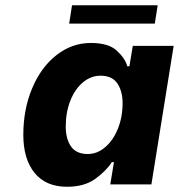

<svg xmlns="http://www.w3.org/2000/svg" viewBox="-20 -704 683 733"><path d="M69 -189Q69 -287 103 -367.5Q137 -448 196 -494Q255 -540 327 -540Q394 -540 426 -510.5Q458 -481 466 -451H474L487 -529H643L558 0H401L415 -85H407Q385 -51 343.5 -21Q302 9 236 9Q155 9 112 -44Q69 -97 69 -189ZM448 -310Q448 -356 428 -385.5Q408 -415 364 -415Q327 -415 296.5 -389.5Q266 -364 248.5 -319.5Q231 -275 231 -221Q231 -174 251 -145Q271 -116 315 -116Q351 -116 381.5 -142Q412 -168 430 -212.5Q448 -257 448 -310ZM255 -684H582L571 -614H244Z"/></svg>

Font: Be Vietnam ExtraBold
Style: Italic
Weight: 800
Italic angle: -9.778°
Designer: Gabriel Lam
Foundry: TypeRant
Version: Version 3.000